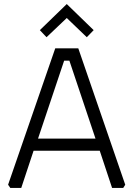

<svg xmlns="http://www.w3.org/2000/svg" viewBox="-20 -929 659 949"><path d="M20 -16 253 -690H367L599 -16L589 0H534L473 -184H146L85 0H31ZM168 -244H452L323 -629H297ZM177 -780 310 -909 443 -780 409 -745 310 -840 210 -745Z"/></svg>

Font: Oxanium ExtraLight Light
Style: Regular
Weight: 300
Version: Version 2.000